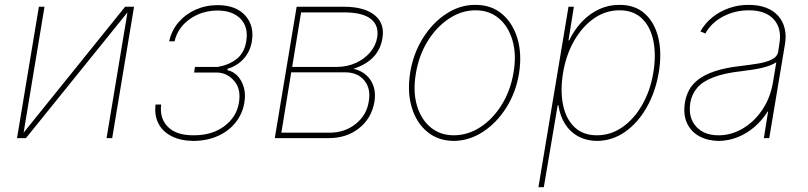

<svg xmlns="http://www.w3.org/2000/svg" viewBox="-20 -574 3359 798"><path d="M78.1 -22.5 500 -545.9H537.1L446.3 0H422.9L509.8 -522.5L87.9 0H50.8L141.6 -545.9H165Z M626.5 -139.6H649.9Q642.6 -82 678 -46.6Q713.4 -11.2 784.7 -11.7Q860.4 -11.2 911.9 -49.3Q963.4 -87.4 973.1 -147.5Q982.4 -203.1 954.1 -236.8Q925.8 -270.5 884.3 -272.5H786.6L790.5 -295.9H885.3Q932.6 -304.2 964.4 -329.6Q996.1 -355 1003.4 -402.3Q1013.2 -460.4 980.5 -495.1Q947.8 -529.8 884.3 -530.3Q817.9 -529.8 768.1 -494.1Q718.3 -458.5 705.6 -402.3H683.1Q692.9 -447.3 721.9 -481.2Q751 -515.1 793.2 -533.9Q835.4 -552.7 884.3 -552.7Q960 -552.7 998.8 -510Q1037.6 -467.3 1026.9 -402.3Q1019.5 -358.9 992.2 -329.1Q964.8 -299.3 925.3 -288.1V-282.2Q949.7 -277.3 967.5 -258.3Q985.4 -239.3 993.4 -210.7Q1001.5 -182.1 995.6 -147.5Q988.3 -102.1 960 -65.9Q931.6 -29.8 886.7 -9.3Q841.8 11.2 784.7 11.7Q731.4 11.2 693.8 -7.6Q656.2 -26.4 638.7 -60.3Q621.1 -94.2 626.5 -139.6Z M1122.1 0 1212.9 -545.9H1412.1Q1495.1 -545.4 1537.6 -510.7Q1580.1 -476.1 1569.3 -414.1Q1561.5 -368.2 1532 -336.9Q1502.4 -305.7 1449.2 -288.1Q1481.4 -280.8 1502.9 -261.2Q1524.4 -241.7 1533.2 -213.4Q1542 -185.1 1536.1 -150.4Q1524.4 -82.5 1472.7 -41.3Q1420.9 0 1346.7 0ZM1149.4 -22.5H1351.6Q1413.1 -22.9 1458.5 -59.1Q1503.9 -95.2 1512.7 -152.3Q1522 -206.1 1494.1 -239.7Q1466.3 -273.4 1414.1 -273.4H1190.4ZM1194.3 -295.9H1381.8Q1423.3 -296.4 1459 -312.5Q1494.6 -328.6 1518.6 -356.7Q1542.5 -384.8 1547.9 -419.9Q1555.2 -469.7 1520 -496.3Q1484.9 -522.9 1408.2 -522.5H1231.4Z M1865.7 11.7Q1801.3 11.2 1755.9 -26.1Q1710.4 -63.5 1691.2 -128.2Q1671.9 -192.9 1685.1 -274.4Q1698.7 -354 1738.8 -417.2Q1778.8 -480.5 1835.7 -517.3Q1892.6 -554.2 1955.6 -553.7Q2021 -554.2 2066.2 -516.4Q2111.3 -478.5 2130.6 -414.1Q2149.9 -349.6 2137.2 -268.6Q2124 -189 2083.7 -125.7Q2043.5 -62.5 1986.6 -25.6Q1929.7 11.2 1865.7 11.7ZM1865.7 -11.7Q1924.8 -11.7 1977.1 -45.9Q2029.3 -80.1 2065.9 -139.6Q2102.5 -199.2 2114.7 -274.4Q2127 -347.7 2110.1 -405.8Q2093.3 -463.9 2053.5 -497.6Q2013.7 -531.2 1956.5 -531.2Q1898.4 -531.2 1846.2 -496.6Q1793.9 -461.9 1757.3 -402.6Q1720.7 -343.3 1708.5 -268.6Q1695.8 -195.3 1712.4 -137.2Q1729 -79.1 1769 -45.4Q1809.1 -11.7 1865.7 -11.7Z M2217.8 204.1 2342.8 -545.9H2365.2L2342.8 -406.2H2345.7Q2367.7 -451.7 2399.7 -484.9Q2431.6 -518.1 2471.2 -536.1Q2510.7 -554.2 2554.7 -553.7Q2619.1 -554.2 2660.2 -517.1Q2701.2 -480 2716.3 -416.3Q2731.4 -352.5 2717.8 -271.5Q2704.1 -191.4 2667.5 -127.2Q2630.9 -63 2577.9 -25.9Q2524.9 11.2 2460.9 11.7Q2417.5 11.2 2383.8 -6.8Q2350.1 -24.9 2328.9 -58.1Q2307.6 -91.3 2300.8 -136.7H2297.9L2240.2 204.1ZM2460.9 -11.7Q2518.6 -11.7 2567.1 -45.7Q2615.7 -79.6 2649.4 -138.7Q2683.1 -197.8 2695.3 -271.5Q2707.5 -345.2 2695.6 -404.1Q2683.6 -462.9 2648.2 -497.1Q2612.8 -531.2 2554.7 -531.2Q2497.1 -531.2 2448.2 -497.1Q2399.4 -462.9 2366 -404.1Q2332.5 -345.2 2320.3 -271.5Q2308.1 -197.8 2320.1 -138.7Q2332 -79.6 2367.7 -45.7Q2403.3 -11.7 2460.9 -11.7Z M2967.3 11.7Q2922.4 11.2 2887.7 -7.1Q2853 -25.4 2835.9 -61Q2818.8 -96.7 2826.7 -147.5Q2831.1 -175.3 2844 -199.7Q2856.9 -224.1 2882.8 -243.9Q2908.7 -263.7 2951.4 -278.1Q2994.1 -292.5 3058.1 -299.8Q3096.2 -304.2 3130.6 -309.8Q3165 -315.4 3188 -326.9Q3210.9 -338.4 3214.4 -359.4L3219.2 -391.6Q3230.5 -455.1 3196.3 -493.2Q3162.1 -531.2 3092.3 -531.2Q3034.7 -531.2 2985.4 -505.4Q2936 -479.5 2911.6 -434.6L2891.1 -443.4Q2910.2 -477.5 2940.9 -502.2Q2971.7 -526.9 3010.7 -540.5Q3049.8 -554.2 3092.3 -553.7Q3133.8 -553.7 3164.6 -541.7Q3195.3 -529.8 3214.6 -507.8Q3233.9 -485.8 3241.2 -456.1Q3248.5 -426.3 3242.7 -391.6L3177.2 0H3154.8L3172.4 -110.4H3170.4Q3147.5 -73.7 3115.7 -46.4Q3084 -19 3046.1 -3.9Q3008.3 11.2 2967.3 11.7ZM2967.3 -11.7Q3019 -11.7 3066.7 -39.6Q3114.3 -67.4 3148.2 -117.4Q3182.1 -167.5 3192.9 -233.4L3206.5 -315.4Q3195.8 -308.1 3180.7 -302.2Q3165.5 -296.4 3147.2 -292Q3128.9 -287.6 3107.7 -284.4Q3086.4 -281.2 3063 -278.3Q2988.8 -270 2944.1 -252.4Q2899.4 -234.9 2877.4 -208.7Q2855.5 -182.6 2849.1 -147.5Q2839.4 -85.9 2872.8 -48.6Q2906.2 -11.2 2967.3 -11.7Z"/></svg>

Font: Inter Tight Thin
Style: Italic
Weight: 250
Italic angle: -9.39999°
Designer: Rasmus Andersson
Foundry: rsms
Version: Version 3.004